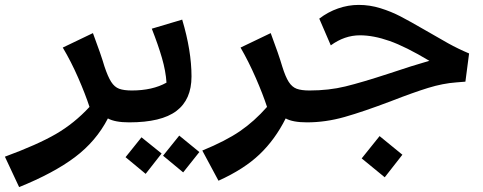

<svg xmlns="http://www.w3.org/2000/svg" viewBox="-87 -499 1969 783"><path d="M440 0Q382 0 353 -16Q305 77 218.5 142Q132 207 -9 264L-67 140Q66 91 141 47.5Q216 4 278 -63Q261 -115 232 -181.5Q203 -248 169 -305L292 -364Q325 -276 339 -228Q353 -186 366.5 -165Q380 -144 399 -137Q418 -130 451 -130L460 -57Z M420 -60 450 -130Q535 -130 592 -162Q589 -209 573.5 -262.5Q558 -316 532 -382L656 -419Q694 -292 694 -187Q694 -93 632.5 -46.5Q571 0 440 0ZM578 136 644 54 726 121 660 204ZM425 142 490 61 572 127 507 210Z M1165 0Q1107 0 1078 -16Q1035 70 971.5 130.5Q908 191 804 238L738 115Q833 76 891.5 36Q950 -4 1002 -63Q985 -115 956 -181.5Q927 -248 894 -305L1017 -364Q1050 -276 1064 -228Q1077 -186 1090.5 -165Q1104 -144 1123 -137Q1142 -130 1175 -130L1185 -57Z M1647 -376Q1700 -345 1740.5 -322.5Q1781 -300 1826 -281L1811 -166L1774 -163Q1719 -159 1659 -140.5Q1599 -122 1509 -87Q1396 -44 1318.5 -22Q1241 0 1165 0L1145 -57L1175 -130Q1254 -130 1321.5 -146.5Q1389 -163 1499 -199Q1597 -232 1664 -251Q1567 -309 1501.5 -332Q1436 -355 1381 -355Q1318 -355 1262 -314L1215 -423Q1250 -450 1291.5 -464.5Q1333 -479 1376 -479Q1421 -479 1464.5 -465.5Q1508 -452 1546.5 -432Q1585 -412 1647 -376ZM1388 147 1461 56 1554 132 1482 224Z"/></svg>

Font: FiraGO Medium
Style: Italic
Weight: 500
Italic angle: -8°
Designer: bBox Type GmbH
Foundry: bBox Type GmbH
Version: Version 1.001